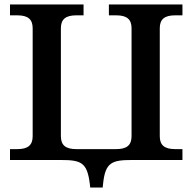

<svg xmlns="http://www.w3.org/2000/svg" viewBox="-20 -720 866 864"><path d="M254 -107V-593C254 -633 275 -651 323 -651H356V-700H25V-651H58C106 -651 127 -633 127 -593V-107C127 -67 106 -49 58 -49H25V0H254C345 0 372 11 384 106L386 124H442L444 106C454 11 483 0 574 0H801V-49H768C720 -49 699 -67 699 -107V-593C699 -633 720 -651 768 -651H801V-700H470V-651H503C551 -651 572 -633 572 -593V-107C572 -67 551 -49 503 -49H323C275 -49 254 -67 254 -107Z"/></svg>

Font: LT Superior Serif Semibold
Style: Regular
Weight: 600
Designer: Daniel Lyons
Foundry: LyonsType
Version: Version 2.120;FEAKit 1.0